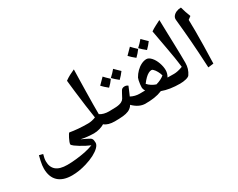

<svg xmlns="http://www.w3.org/2000/svg" viewBox="-112 -1332 2433 1966"><g transform="rotate(-30 1104.0 -349.0)"><path d="M286 117Q180 117 124 64.5Q68 12 68 -88Q68 -105 70.5 -126.5Q73 -148 79 -175Q85 -202 93 -233L137 -222Q123 -175 123 -142Q123 -73 165.5 -37Q208 -1 297 -1Q350 -1 406 -7.5Q462 -14 513 -24Q539 -30 564 -37Q589 -44 609 -52Q587 -61 556.5 -76.5Q526 -92 498 -109.5Q470 -127 452 -140Q426 -160 426 -169Q426 -179 433 -197Q440 -215 449.5 -234Q459 -253 467.5 -266Q476 -279 479 -279Q524 -271 578 -266.5Q632 -262 696 -262Q707 -262 707 -252V-154Q707 -144 696 -144Q675 -144 646.5 -146Q618 -148 590.5 -152Q563 -156 543 -161Q584 -142 605.5 -131Q627 -120 636 -114.5Q645 -109 648 -104Q655 -97 657.5 -82.5Q660 -68 660 -54Q660 -29 634 -2.5Q608 24 562.5 48Q517 72 457 90Q367 117 286 117Z M690 -144Q682 -144 682 -152V-254Q682 -262 690 -262Q714 -262 737.5 -267Q761 -272 783 -281Q772 -352 760.5 -435Q749 -518 738 -613Q734 -645 730.5 -679Q727 -713 723 -749Q750 -769 780 -785Q810 -801 842 -815Q841 -778 839.5 -712.5Q838 -647 836.5 -567.5Q835 -488 834 -406Q834 -363 834 -337.5Q834 -312 834 -290Q876 -262 943 -262Q952 -262 952 -254V-152Q952 -144 943 -144Q860 -144 820 -179Q798 -165 763.5 -154.5Q729 -144 690 -144Z M935 -144Q927 -144 927 -152V-254Q927 -262 935 -262Q983 -262 1023.5 -264.5Q1064 -267 1090 -280Q1110 -290 1120.5 -307.5Q1131 -325 1147 -357Q1163 -390 1175 -397.5Q1187 -405 1203 -405Q1227 -405 1243 -391Q1234 -369 1226 -350.5Q1218 -332 1211.5 -316.5Q1205 -301 1199 -288Q1223 -275 1249.5 -268.5Q1276 -262 1304 -262Q1312 -262 1312 -254V-152Q1312 -144 1304 -144Q1228 -144 1159 -213L1151 -200Q1132 -176 1104 -164Q1076 -152 1035 -148Q994 -144 935 -144ZM1195 -487Q1174 -504 1157 -519Q1140 -534 1126 -549Q1145 -566 1161.5 -583.5Q1178 -601 1193 -619Q1202 -609 1218 -594Q1234 -579 1256 -557Q1229 -520 1195 -487ZM1061 -472Q1039 -489 1022 -505Q1005 -521 992 -535Q1009 -552 1026 -569.5Q1043 -587 1060 -604Q1069 -594 1084.5 -578Q1100 -562 1122 -542Q1109 -524 1094 -506.5Q1079 -489 1061 -472Z M1296 -144Q1287 -144 1287 -153V-253Q1287 -262 1296 -262Q1313 -262 1330.5 -262.5Q1348 -263 1366 -263Q1351 -287 1351 -309Q1351 -322 1353.5 -344Q1356 -366 1360.5 -386Q1365 -406 1369 -414Q1388 -448 1415.5 -475.5Q1443 -503 1475 -519Q1507 -535 1537 -535Q1564 -535 1591.5 -505Q1619 -475 1636 -428Q1653 -380 1653 -339Q1653 -300 1631 -263Q1652 -263 1673.5 -262.5Q1695 -262 1716 -262Q1724 -262 1724 -254V-152Q1724 -144 1716 -144Q1589 -144 1502 -177Q1456 -158 1407 -151Q1358 -144 1296 -144ZM1498 -259Q1559 -276 1597 -308Q1590 -335 1575.5 -361Q1561 -387 1547 -400Q1537 -412 1526 -412Q1509 -412 1489.5 -401.5Q1470 -391 1449 -370.5Q1428 -350 1405 -319Q1423 -298 1448 -282.5Q1473 -267 1498 -259ZM1590 -612Q1569 -629 1552 -644Q1535 -659 1521 -674Q1540 -691 1556.5 -708.5Q1573 -726 1588 -744Q1597 -734 1613 -719Q1629 -704 1651 -682Q1624 -645 1590 -612ZM1456 -597Q1434 -614 1417 -630Q1400 -646 1387 -660Q1404 -677 1421 -694.5Q1438 -712 1455 -729Q1464 -719 1479.5 -703Q1495 -687 1517 -667Q1504 -649 1489 -631.5Q1474 -614 1456 -597Z M1707 -144Q1699 -144 1699 -152V-254Q1699 -262 1707 -262Q1751 -262 1812 -285Q1808 -314 1804.5 -343.5Q1801 -373 1796 -402Q1792 -431 1776 -517.5Q1760 -604 1734 -749Q1760 -767 1790.5 -783Q1821 -799 1853 -815Q1855 -733 1857 -659.5Q1859 -586 1861 -522Q1863 -458 1864 -403.5Q1865 -349 1865 -302Q1865 -268 1855.5 -236Q1846 -204 1826 -175Q1816 -161 1783.5 -152.5Q1751 -144 1707 -144Z M2045 -144Q2040 -247 2035 -325Q2030 -403 2025 -468.5Q2020 -534 2014 -596Q2008 -658 2001 -730Q1998 -755 2012.5 -774Q2027 -793 2052.5 -804Q2078 -815 2108 -815Q2116 -784 2126.5 -753Q2137 -722 2149 -692L2114 -666Q2116 -611 2116 -534.5Q2116 -458 2114.5 -362Q2113 -266 2109 -152Z"/></g></svg>

Font: Noto Naskh Arabic UI
Style: Regular
Weight: 400
Designer: Monotype Design Team, David Williams, Mohamad Dakak and Nizar Qandah
Foundry: Monotype Imaging Inc.
Version: Version 2.014